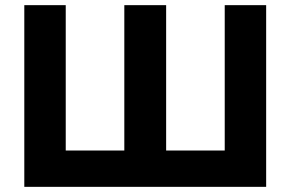

<svg xmlns="http://www.w3.org/2000/svg" viewBox="-20 -723 1121 741"><path d="M1007.2 -1.9V-703.1H847.3V-142.1H621.2V-703.1H459.8V-142.1H233.7V-703.1H73.8V-1.9Z"/></svg>

Font: Sztylet
Style: Bd
Weight: 700
Foundry: Cannot Into Space Fonts, PlusOne Fonts
Version: Version 0.12